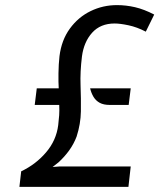

<svg xmlns="http://www.w3.org/2000/svg" viewBox="-20 -732 624 752"><path d="M56 0 63 -61Q120 -88 160.2 -135Q200.5 -182 208 -242Q210.5 -261.5 211.8 -280.8Q213 -300 212 -321H116L124 -386H210Q208.5 -410 209 -445.2Q209.5 -480.5 213 -512Q221 -575.5 253.8 -620.2Q286.5 -665 334.8 -688.5Q383 -712 438 -712Q473.5 -712 509 -703.8Q544.5 -695.5 584 -675L551 -608Q516.5 -626 483.2 -633Q450 -640 429 -640Q373.5 -640 341 -604Q308.5 -568 301 -511Q293.5 -450.5 295.5 -397.8Q297.5 -345 296.8 -295.8Q296 -246.5 280 -197Q269 -168 251 -143Q233 -118 209 -96L186 -78L213 -80H492L483 0ZM410 -321Q386 -321 370.8 -329.2Q355.5 -337.5 346.5 -352.2Q337.5 -367 333 -386H492L484 -321Z"/></svg>

Font: Expletus Sans
Style: Italic
Weight: 400
Italic angle: -7°
Designer: Jasper de Waard
Foundry: Designtown
Version: Version 7.500